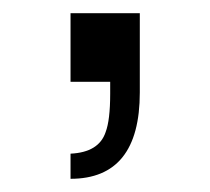

<svg xmlns="http://www.w3.org/2000/svg" viewBox="-20 -124 318 291"><path d="M86.9 -104H191.9V16.1Q191.9 147 86.9 147V108.9Q129.9 106.9 140.1 76.2Q147 58.1 147 18.1V0H86.9Z"/></svg>

Font: SolaimanLipiNormal
Style: Normal
Weight: 400
Designer: Solaiman Karim
Version: Version 1.6.1 ; ttfautohint (v1.5.65-e2d9)